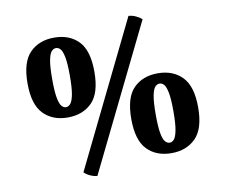

<svg xmlns="http://www.w3.org/2000/svg" viewBox="-88 -849 1255 1066"><g transform="rotate(-10 539.0 -316.5)"><path d="M377 106Q359 105 338.5 96Q318 87 304 73L701 -739Q721 -738 741 -729Q761 -720 775 -707ZM272 -242Q187 -242 135.5 -295Q84 -348 84 -467Q84 -587 136 -639.5Q188 -692 273 -692Q359 -692 410 -639.5Q461 -587 461 -467Q461 -346 409 -294Q357 -242 272 -242ZM272 -300Q286 -300 297.5 -313.5Q309 -327 316 -363.5Q323 -400 323 -469Q323 -539 316 -574Q309 -609 298 -621Q287 -633 273 -633Q260 -633 248.5 -621Q237 -609 230 -573.5Q223 -538 223 -467Q223 -399 229.5 -362.5Q236 -326 247.5 -313Q259 -300 272 -300ZM805 53Q719 53 668 0Q617 -53 617 -172Q617 -293 668.5 -345Q720 -397 805 -397Q891 -397 942.5 -344Q994 -291 994 -172Q994 -52 942 0.5Q890 53 805 53ZM805 -6Q819 -6 830 -19Q841 -32 848 -68.5Q855 -105 855 -174Q855 -244 848 -279.5Q841 -315 830 -327Q819 -339 805 -339Q792 -339 780.5 -327Q769 -315 762 -279.5Q755 -244 755 -173Q755 -104 761.5 -68Q768 -32 779.5 -19Q791 -6 805 -6Z"/></g></svg>

Font: Calistoga
Style: Regular
Weight: 400
Designer: Yvonne Schuttler, Eben Sorkin
Foundry: www.sorkintype.com
Version: Version 1.010; ttfautohint (v1.8.4.7-5d5b)